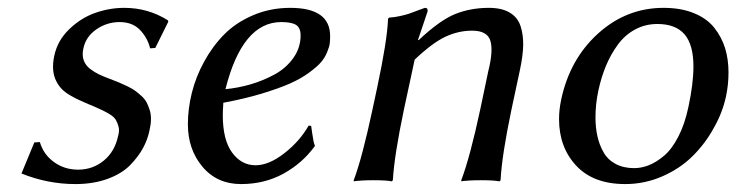

<svg xmlns="http://www.w3.org/2000/svg" viewBox="-20 -459 1875 489"><path d="M67.4 -96.2 81.5 -97.2Q90.8 -65.4 117.7 -46.1Q144.5 -26.9 178.7 -26.9Q216.3 -26.9 244.4 -50Q272.5 -73.2 280.8 -112.8Q284.7 -126 282 -136.2Q279.3 -146.5 274.9 -153.8Q270.5 -161.1 260.7 -167.2Q251 -173.3 240.7 -178.2Q230.5 -183.1 215.8 -189.5Q209 -192.4 205.1 -193.8L179.7 -205.1Q170.9 -209 158 -216.6Q145 -224.1 137 -232.7Q128.9 -241.2 123.5 -252Q109.9 -277.8 118.2 -316.9Q126.5 -356 156.5 -384.8Q186.5 -413.6 222.9 -426.3Q259.3 -439 296.4 -439Q357.4 -439 407.7 -407.2L408.7 -403.8L375.5 -336.9L362.3 -335.9Q356 -362.3 336.7 -382.6Q317.4 -402.8 284.7 -402.8Q252.4 -402.8 225.6 -384.3Q198.7 -365.7 192.4 -335.9Q188.5 -318.8 193.1 -305.7Q197.8 -292.5 209.7 -283.4Q221.7 -274.4 232.2 -269.5Q242.7 -264.6 257.8 -258.8Q259.8 -258.3 260.7 -257.8Q274.9 -252.4 284.2 -248.5Q293.5 -244.6 305.4 -238.8Q317.4 -232.9 325 -227.3Q332.5 -221.7 340.8 -214.1Q349.1 -206.5 353.5 -198Q357.9 -189.5 361.3 -178.7Q364.7 -168 364.5 -155Q364.3 -142.1 360.8 -127Q356 -103.5 344.2 -81.8Q332.5 -60.1 311.3 -38.3Q290 -16.6 253.9 -3.4Q217.8 9.8 171.9 9.8Q101.6 9.8 34.7 -17.1Z M745.6 -368.7Q745.6 -388.2 734.1 -395.5Q722.7 -402.8 696.3 -402.8Q597.2 -402.8 554.2 -231.9Q585.9 -234.9 617.9 -244.1Q649.9 -253.4 679.2 -269.3Q708.5 -285.2 727.1 -311.3Q745.6 -337.4 745.6 -368.7ZM548.8 -197.3Q547.4 -175.3 547.4 -166Q547.4 -103 571 -70.6Q594.7 -38.1 630.9 -38.1Q665 -38.1 704.3 -68.8Q743.7 -99.6 766.1 -139.2L772.5 -138.2Q772.9 -134.3 774.7 -122.6Q776.4 -110.8 778.1 -101.6Q779.8 -92.3 782.2 -87.4Q750.5 -43.5 702.1 -16.8Q653.8 9.8 593.8 9.8Q532.7 9.8 495.6 -34.4Q458.5 -78.6 458.5 -142.6Q458.5 -181.6 468.5 -222.2Q478.5 -262.7 499.8 -301.8Q521 -340.8 550.8 -371.1Q580.6 -401.4 624.5 -420.2Q668.5 -439 719.2 -439Q820.8 -439 820.8 -367.2Q820.8 -356.4 819.8 -348.1Q818.8 -339.8 813 -325.7Q807.1 -311.5 797.1 -300Q787.1 -288.6 766.8 -273.7Q746.6 -258.8 718.5 -246.3Q690.4 -233.9 647 -220.7Q603.5 -207.5 548.8 -197.3Z M1282.7 -180.2Q1258.3 -64 1254.9 0L1252 2.9Q1238.8 0 1204.6 0Q1189 0 1176.5 0.7Q1164.1 1.5 1159.7 2L1155.3 2.9L1154.8 0Q1177.2 -59.1 1203.1 -180.2L1223.6 -277.8Q1236.8 -330.1 1228.8 -355.5Q1220.7 -380.9 1182.6 -380.9Q1147.5 -380.9 1114.5 -365.5Q1081.5 -350.1 1036.1 -307.1L1008.8 -180.2Q984.4 -64.5 980.5 0L978 2.9Q964.8 0 930.7 0Q915 0 902.6 0.7Q890.1 1.5 885.7 2L880.9 2.9V0Q902.3 -56.6 928.7 -180.2L940.4 -234.9Q966.3 -356 968.3 -411.1L970.7 -414.1Q985.4 -415 999.3 -418.2Q1013.2 -421.4 1020.8 -423.8Q1028.3 -426.3 1042.7 -431.9Q1057.1 -437.5 1062 -439Q1070.8 -439 1068.8 -429.2L1044.4 -356.9H1046.4Q1101.1 -408.2 1140.1 -423.6Q1179.2 -439 1225.1 -439Q1257.8 -439 1278.1 -427Q1298.3 -415 1305.7 -392.8Q1313 -370.6 1312.5 -343.8Q1312 -317.4 1304.2 -280.8Z M1409.2 -205.1Q1431.2 -308.6 1503.4 -373.8Q1575.7 -439 1669.9 -439Q1714.4 -439 1747.3 -425.5Q1780.3 -412.1 1799.1 -388.4Q1817.9 -364.7 1826.7 -336.4Q1835.4 -308.1 1835.4 -274.4Q1835.4 -243.2 1829.1 -213.9Q1820.3 -172.4 1798.3 -133.8Q1776.9 -94.2 1744.6 -62Q1712.4 -29.8 1667.2 -10Q1622.1 9.8 1572.3 9.8Q1491.2 9.8 1447.5 -37.1Q1403.8 -84 1403.8 -155.8Q1403.8 -179.2 1409.2 -205.1ZM1654.3 -397.9Q1623.5 -397.9 1597.7 -384Q1571.8 -370.1 1553.7 -345.5Q1535.6 -320.8 1523.4 -291.5Q1511.2 -262.2 1503.9 -228Q1496.6 -193.8 1496.6 -160.2Q1496.6 -134.3 1501.5 -112.3Q1506.3 -90.3 1517.1 -71.3Q1527.8 -52.2 1547.9 -41.5Q1567.9 -30.8 1595.2 -30.8Q1613.8 -30.8 1632.3 -38.1Q1650.9 -45.4 1670.9 -62Q1690.9 -78.6 1707.5 -110.8Q1724.1 -142.6 1733.4 -187Q1746.1 -246.6 1746.1 -289.6Q1746.1 -345.2 1723.4 -371.6Q1700.7 -397.9 1654.3 -397.9Z"/></svg>

Font: Linux Biolinum G
Style: Italic
Weight: 400
Italic angle: -12°
Designer: Philipp H. Poll
Foundry: Philipp H. Poll
Version: Version 0.5.1